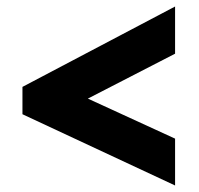

<svg xmlns="http://www.w3.org/2000/svg" viewBox="-20 -657 610 590"><path d="M518 -87 49 -306V-390L518 -637V-492L250 -354L518 -231Z"/></svg>

Font: Noto Sans Display Black
Style: Regular
Weight: 900
Designer: Monotype Design Team
Foundry: Monotype Imaging Inc.
Version: Version 2.003